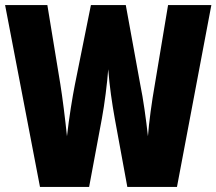

<svg xmlns="http://www.w3.org/2000/svg" viewBox="-20 -734 850 754"><path d="M810 -714H640L588 -402C576 -334 565 -254 561 -199C554 -263 542 -349 531 -401L474 -714H337L274 -401C265 -356 251 -271 243 -199C236 -267 225 -354 217 -403L166 -714H0L137 0H330L380 -268C391 -327 401 -408 405 -462C410 -396 420 -328 431 -267L480 0H675Z"/></svg>

Font: Noto Sans Armenian ExtraCondensed Black
Style: Regular
Weight: 900
Width: 2
Designer: Monotype Design Team
Foundry: Monotype Imaging Inc.
Version: Version 2.008